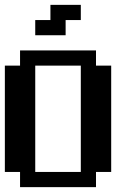

<svg xmlns="http://www.w3.org/2000/svg" viewBox="-20 -770 540 790"><path d="M125 -687.5H187.5V-750H312.5V-687.5H250V-625H125ZM0 -500H62.5V-562.5H375V-500H437.5V-62.5H375V0H62.5V-62.5H0ZM125 -500V-62.5H312.5V-500Z"/></svg>

Font: NeoDunggeunmo Pro
Style: Regular
Weight: 400
Version: Version 1.020